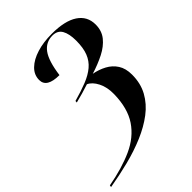

<svg xmlns="http://www.w3.org/2000/svg" viewBox="-275 -846 1129 1129"><g transform="rotate(-45 289.0 -282.0)"><path d="M-25 148Q96 126 184.5 86Q273 46 321.5 -26Q370 -98 372 -214Q373 -271 352 -312.5Q331 -354 300 -368Q273 -359 242 -350Q211 -341 182 -334L183 -346Q248 -364 295.5 -383Q343 -402 374.5 -428.5Q406 -455 421.5 -494.5Q437 -534 437 -594Q437 -651 419 -682.5Q401 -714 359 -714Q304 -714 271 -669.5Q238 -625 224 -520Q119 -520 119 -584Q119 -627 151.5 -658.5Q184 -690 239 -707Q294 -724 363 -724Q472 -724 528.5 -686.5Q585 -649 585 -580Q585 -528 556 -492Q527 -456 478 -431Q429 -406 368 -387Q411 -379 447.5 -359.5Q484 -340 506 -306Q528 -272 528 -220Q528 -148 497.5 -92.5Q467 -37 413 4Q359 45 288.5 75Q218 105 137 125.5Q56 146 -27 160Z"/></g></svg>

Font: Noto Serif Display SemiCondensed
Style: Bold Italic
Weight: 700
Width: 4
Italic angle: -12°
Designer: Monotype Design Team
Foundry: Monotype Imaging Inc.
Version: Version 2.009